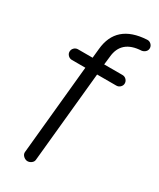

<svg xmlns="http://www.w3.org/2000/svg" viewBox="-196 -661 736 891"><g transform="rotate(30 172.5 -216.0)"><path d="M297 -343H194L146 142Q145 153 134.5 160.5Q124 168 112 167Q100 165 91.5 156Q83 147 84 136L131 -343H59Q47 -343 38.5 -351.5Q30 -360 30 -371Q30 -383 38.5 -391.5Q47 -400 59 -400H137L142 -449Q155 -590 314 -599Q326 -600 335 -592Q344 -584 345 -573Q346 -561 338 -552.5Q330 -544 318 -542Q212 -537 204 -443L199 -400H297Q309 -400 317.5 -391.5Q326 -383 326 -371Q326 -360 317.5 -351.5Q309 -343 297 -343Z"/></g></svg>

Font: Hoogli Medium
Style: Regular
Weight: 500
Designer: Anand Singh Naorem
Foundry: Brand New Type
Version: Version 1.00 b007